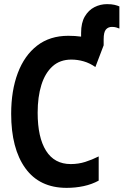

<svg xmlns="http://www.w3.org/2000/svg" viewBox="-20 -898 597 928"><path d="M302 10Q171 10 102.5 -85Q34 -180 34 -348Q34 -460 66 -545Q98 -630 159.5 -677.5Q221 -725 310 -725Q343 -725 372 -721V-739Q372 -788 390 -818.5Q408 -849 436.5 -863.5Q465 -878 497 -878Q520 -878 534 -874.5Q548 -871 557 -867V-760Q550 -763 541.5 -765.5Q533 -768 521 -768Q503 -768 492 -755.5Q481 -743 481 -708V-679L441 -574Q414 -593 384.5 -601.5Q355 -610 325 -610Q270 -610 234 -577.5Q198 -545 180 -487.5Q162 -430 162 -353Q162 -234 202.5 -169.5Q243 -105 322 -105Q359 -105 392 -115.5Q425 -126 457 -142V-25Q424 -7 384.5 1.5Q345 10 302 10Z"/></svg>

Font: Noto Sans Mono ExtraCondensed
Style: Bold
Weight: 700
Width: 2
Designer: Monotype Design Team
Foundry: Monotype Imaging Inc.
Version: Version 2.014